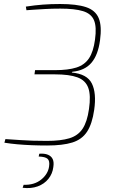

<svg xmlns="http://www.w3.org/2000/svg" viewBox="-20 -718 580 958"><path d="M280 -698Q362 -698 409 -682.5Q456 -667 472.5 -627.5Q489 -588 479 -516Q469 -443 436 -404.5Q403 -366 341 -360L338 -356Q415 -349 438.5 -301Q462 -253 450 -170Q440 -100 414.5 -61Q389 -22 341 -7Q293 8 215 8Q175 8 138 6.5Q101 5 67 2Q33 -1 2 -6L7 -24Q28 -23 83 -19Q138 -15 214 -15Q283 -15 326 -28Q369 -41 392 -75.5Q415 -110 424 -174Q434 -242 420.5 -279.5Q407 -317 366.5 -332Q326 -347 254 -347H152L155 -368H255Q320 -368 361 -381Q402 -394 424 -427Q446 -460 454 -520Q463 -584 449 -617Q435 -650 394 -662.5Q353 -675 281 -675Q239 -675 205 -673Q171 -671 147.5 -669.5Q124 -668 112 -667L109 -685Q154 -692 194 -695Q234 -698 280 -698ZM176 49Q202 47 219 54Q236 61 243 76Q250 91 246 116Q242 149 221.5 174.5Q201 200 168 212Q135 224 93 219L98 204Q151 206 185.5 178Q220 150 225 112Q229 85 217.5 74.5Q206 64 173 63Z"/></svg>

Font: Exo 2 Thin
Style: Italic
Weight: 250
Italic angle: -8°
Designer: Natanael Gama
Foundry: Natanael Gama
Version: Version 2.010